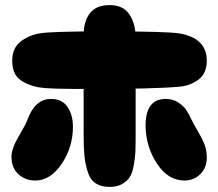

<svg xmlns="http://www.w3.org/2000/svg" viewBox="-20 -733 856 753"><path d="M320 -384Q591 -384 683 -393Q728 -397 759.5 -421.5Q791 -446 791 -495Q791 -584 683 -602Q633 -610 391 -610Q178 -610 135 -602Q90 -594 59 -568.5Q28 -543 28 -495Q28 -445 56.5 -422Q85 -399 135 -390Q169 -384 320 -384ZM118 -25Q178 -25 222 -90.5Q266 -156 266 -236Q266 -282 245 -313.5Q224 -345 179 -345Q117 -345 87 -262Q82 -247 53.5 -198.5Q25 -150 25 -118Q25 -75 52 -50Q79 -25 118 -25ZM410 0Q439 0 458.5 -11Q478 -22 488.5 -38Q499 -54 504.5 -84Q510 -114 511 -138Q512 -162 512 -204V-585Q512 -640 487.5 -676.5Q463 -713 410 -713Q357 -713 332.5 -681Q308 -649 308 -595V-204Q308 -154 311 -123Q314 -92 323.5 -60.5Q333 -29 354.5 -14.5Q376 0 410 0ZM703 -25Q740 -25 765.5 -50Q791 -75 791 -115Q791 -141 783.5 -162.5Q776 -184 757 -216.5Q738 -249 732 -262Q720 -288 709.5 -303Q699 -318 678.5 -331.5Q658 -345 630 -345Q549 -345 551 -236Q553 -155 596.5 -90Q640 -25 703 -25Z"/></svg>

Font: Cherry Bomb
Style: Regular
Weight: 400
Designer: satsuyako
Foundry: satsuyako
Version: Version 4.0